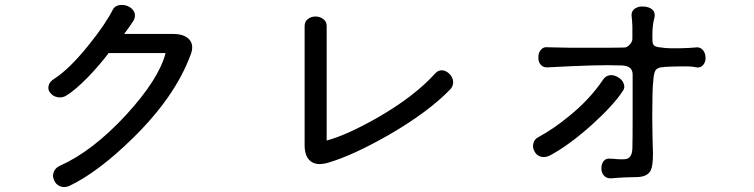

<svg xmlns="http://www.w3.org/2000/svg" viewBox="-20 -757 3040 774"><path d="M434.6 -717.8Q406.2 -661.1 338.9 -577.1Q260.7 -479.5 200.2 -440.4Q178.7 -427.7 175.8 -410.2Q171.9 -394.5 183.6 -381.8Q194.3 -368.2 211.9 -365.2Q230.5 -361.3 248 -372.1Q283.2 -393.6 335 -446.3Q381.8 -495.1 418 -543H647.5Q620.1 -437.5 489.3 -294.9Q353.5 -147.5 221.7 -88.9Q202.1 -80.1 196.3 -62.5Q190.4 -46.9 198.2 -30.3Q205.1 -13.7 220.7 -6.8Q237.3 1 257.8 -6.8Q374 -61.5 514.6 -199.2Q685.5 -366.2 748 -535.2Q763.7 -574.2 743.2 -597.7Q722.7 -620.1 678.7 -620.1H480.5Q496.1 -640.6 503.9 -652.3Q512.7 -665 519.5 -675.8Q528.3 -694.3 520.5 -710Q512.7 -724.6 495.1 -732.4Q477.5 -739.3 460.9 -736.3Q442.4 -733.4 434.6 -717.8Z M1208 -652.3V-171.9Q1208 -130.9 1227.5 -111.3Q1252 -85.9 1304.7 -101.6Q1405.3 -131.8 1546.9 -212.9Q1706.1 -304.7 1795.9 -397.5Q1808.6 -412.1 1806.6 -429.7Q1804.7 -446.3 1792 -459Q1779.3 -471.7 1763.7 -473.6Q1746.1 -474.6 1734.4 -460.9Q1648.4 -366.2 1499 -281.2Q1378.9 -212.9 1296.9 -190.4V-652.3Q1296.9 -670.9 1282.2 -680.7Q1269.5 -690.4 1252 -690.4Q1234.4 -690.4 1221.7 -680.7Q1208 -670.9 1208 -652.3Z M2410.2 -434.6Q2355.5 -353.5 2269.5 -285.2Q2213.9 -239.3 2150.4 -204.1Q2132.8 -195.3 2129.9 -177.7Q2126 -162.1 2134.8 -146.5Q2142.6 -130.9 2158.2 -126Q2175.8 -120.1 2196.3 -129.9Q2276.4 -172.9 2369.1 -256.8Q2454.1 -334 2490.2 -389.6Q2501 -403.3 2494.1 -419.9Q2489.3 -434.6 2473.6 -444.3Q2457 -455.1 2440.4 -454.1Q2420.9 -452.1 2410.2 -434.6ZM2188.5 -566.4Q2170.9 -569.3 2160.2 -555.7Q2150.4 -544.9 2150.4 -527.3Q2149.4 -509.8 2158.2 -498Q2168.9 -484.4 2186.5 -485.4Q2293 -491.2 2365.2 -493.2Q2433.6 -495.1 2483.4 -493.2Q2508.8 -493.2 2520.5 -482.4Q2530.3 -473.6 2530.3 -455.1V-403.3Q2530.3 -318.4 2530.3 -273.4Q2530.3 -195.3 2529.3 -159.2Q2528.3 -125 2508.8 -117.2Q2495.1 -112.3 2448.2 -117.2H2441.4Q2423.8 -120.1 2413.1 -107.4Q2404.3 -95.7 2404.3 -78.1Q2404.3 -61.5 2414.1 -49.8Q2424.8 -37.1 2443.4 -38.1Q2477.5 -41 2502 -42Q2523.4 -43 2543.9 -43Q2589.8 -43 2603.5 -70.3Q2612.3 -88.9 2612.3 -138.7Q2610.4 -182.6 2609.4 -284.2Q2609.4 -399.4 2613.3 -428.7Q2615.2 -460.9 2622.1 -472.7Q2630.9 -486.3 2654.3 -486.3L2659.2 -487.3Q2698.2 -489.3 2723.6 -489.3Q2771.5 -490.2 2787.1 -485.4Q2804.7 -482.4 2815.4 -496.1Q2825.2 -507.8 2824.2 -526.4Q2823.2 -544.9 2812.5 -556.6Q2799.8 -569.3 2781.2 -565.4Q2761.7 -563.5 2722.7 -562.5Q2681.6 -561.5 2661.1 -563.5L2654.3 -564.5Q2632.8 -566.4 2624 -569.3Q2610.4 -575.2 2610.4 -589.8Q2609.4 -611.3 2610.4 -635.7Q2612.3 -666 2618.2 -685.5Q2623 -706.1 2609.4 -718.8Q2596.7 -729.5 2575.2 -730.5Q2554.7 -732.4 2540 -722.7Q2523.4 -710.9 2526.4 -690.4Q2528.3 -674.8 2529.3 -650.4Q2529.3 -635.7 2529.3 -612.3V-600.6Q2529.3 -587.9 2517.6 -576.2Q2506.8 -565.4 2497.1 -565.4Q2467.8 -564.5 2386.7 -564.5Q2278.3 -563.5 2188.5 -566.4Z"/></svg>

Font: GungsuhChe
Style: Regular
Weight: 400
Monospace: yes
Version: Version 2.21